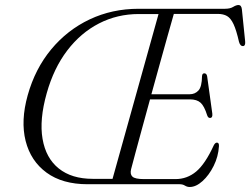

<svg xmlns="http://www.w3.org/2000/svg" viewBox="-20 -735 998 766"><path d="M697 0H329.5Q229 0 165.8 -46.2Q102.5 -92.5 82.2 -172.8Q62 -253 90.5 -355Q120 -460.5 184.2 -538Q248.5 -615.5 338 -657.8Q427.5 -700 533 -700H877.5Q898 -700 910.2 -707.5Q922.5 -715 931.5 -715Q943 -715 945 -698L958 -570.5Q960 -552 949.5 -551Q938.5 -550.5 933.5 -568Q923 -614.5 911.8 -638.5Q900.5 -662.5 885.8 -671Q871 -679.5 849 -679.5H673.5Q662.5 -641.5 648 -589.5Q633.5 -537.5 617 -478.2Q600.5 -419 584 -359H737Q758 -359 771.8 -374Q785.5 -389 786 -431.5Q787 -442.5 795 -442.5Q804.5 -442.5 806.5 -430L827 -282Q829 -265 818.5 -264.5Q810.5 -263.5 806.5 -275Q795 -312 780.2 -325.2Q765.5 -338.5 738 -338.5H578.5Q562 -278.5 547 -223.5Q532 -168.5 520.5 -125.8Q509 -83 503 -60Q498 -40 508.5 -30.2Q519 -20.5 554.5 -20.5H680Q726.5 -20.5 762.5 -50.5Q798.5 -80.5 833 -155.5Q838.5 -166 845.5 -166Q854.5 -166 853.5 -151.5Q851 -110.5 832.5 -73.2Q814 -36 788 -12.5Q762 11 737 11Q726.5 11 717.8 5.5Q709 0 697 0ZM166.5 -363.5Q136.5 -257.5 149.8 -180.8Q163 -104 214.5 -62.8Q266 -21.5 350 -21.5H429L612.5 -679H533.5Q448 -679 375 -641.5Q302 -604 248.2 -533.5Q194.5 -463 166.5 -363.5Z"/></svg>

Font: Fraunces 144pt S050 Light
Style: Italic
Weight: 300
Italic angle: -16°
Version: Version 1.000; ttfautohint (v1.8.3)